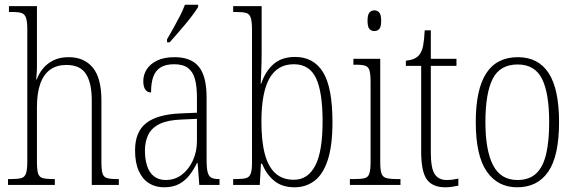

<svg xmlns="http://www.w3.org/2000/svg" viewBox="-20 -786 2447 816"><path d="M14 0V-25H26Q56 -25 70.5 -29Q85 -33 90.5 -49Q96 -65 96 -99V-661Q96 -695 90.5 -710.5Q85 -726 72 -730.5Q59 -735 34 -735H18V-760H137V-500Q137 -491 136.5 -481.5Q136 -472 135 -463.5Q134 -455 134 -448H136Q145 -473 162.5 -494.5Q180 -516 207 -529.5Q234 -543 272 -543Q338 -543 374.5 -498.5Q411 -454 411 -360V-98Q411 -65 415.5 -49.5Q420 -34 434 -29.5Q448 -25 476 -25H485V0H370V-359Q370 -433 345.5 -471.5Q321 -510 262 -510Q222 -510 194 -490.5Q166 -471 151.5 -431Q137 -391 137 -331V-98Q137 -64 142 -48.5Q147 -33 162 -29Q177 -25 206 -25H213V0Z M677 10Q641 10 613.5 -7Q586 -24 570 -59Q554 -94 554 -147Q554 -226 601.5 -263Q649 -300 748 -304L817 -307V-371Q817 -419 808.5 -450Q800 -481 779 -497Q758 -513 720 -513Q684 -513 662.5 -499.5Q641 -486 631.5 -460Q622 -434 622 -393Q606 -393 597.5 -405.5Q589 -418 589 -441Q589 -469 604 -492Q619 -515 648.5 -529Q678 -543 722 -543Q792 -543 825 -502.5Q858 -462 858 -372V-107Q858 -72 862.5 -54.5Q867 -37 878 -31Q889 -25 910 -25H913V0H827L820 -93H817Q804 -66 786 -42.5Q768 -19 742 -4.5Q716 10 677 10ZM684 -21Q724 -21 753.5 -44Q783 -67 800 -104.5Q817 -142 817 -186V-281L752 -278Q694 -276 660 -260Q626 -244 611 -215Q596 -186 596 -145Q596 -110 605 -81.5Q614 -53 634 -37Q654 -21 684 -21ZM690 -619Q705 -645 719 -670Q733 -695 745.5 -719.5Q758 -744 766 -766H822V-756Q814 -743 800 -724Q786 -705 768.5 -684Q751 -663 733.5 -643Q716 -623 701 -606H690Z M1232 10Q1179 10 1145.5 -17.5Q1112 -45 1094 -90H1089L1084 0H971V-25H983Q1011 -25 1025.5 -29Q1040 -33 1045.5 -48Q1051 -63 1051 -94V-659Q1051 -695 1045.5 -711Q1040 -727 1026 -731Q1012 -735 984 -735H971V-760H1092V-564Q1092 -546 1091.5 -522.5Q1091 -499 1090 -475Q1089 -451 1088 -430H1090Q1107 -482 1142 -513Q1177 -544 1234 -544Q1313 -544 1353 -479Q1393 -414 1393 -267Q1393 -167 1373 -106Q1353 -45 1316.5 -17.5Q1280 10 1232 10ZM1229 -22Q1288 -22 1319.5 -81.5Q1351 -141 1351 -270Q1351 -395 1323 -454Q1295 -513 1229 -513Q1159 -513 1125 -452.5Q1091 -392 1091 -269Q1091 -186 1105.5 -131.5Q1120 -77 1150.5 -49.5Q1181 -22 1229 -22Z M1467 0V-25H1486Q1516 -25 1530.5 -29Q1545 -33 1550 -49Q1555 -65 1555 -98V-435Q1555 -470 1550.5 -486Q1546 -502 1532.5 -506.5Q1519 -511 1492 -511H1482V-536H1596V-99Q1596 -65 1601 -49.5Q1606 -34 1621 -29.5Q1636 -25 1665 -25H1682V0ZM1571 -654Q1558 -654 1550 -663Q1542 -672 1542 -698Q1542 -723 1550 -732.5Q1558 -742 1571 -742Q1584 -742 1592 -732.5Q1600 -723 1600 -698Q1600 -672 1592 -663Q1584 -654 1571 -654Z M1873 10Q1818 10 1794 -23.5Q1770 -57 1770 -142V-506H1705V-528Q1725 -530 1739 -536Q1753 -542 1762 -553Q1774 -568 1778.5 -593Q1783 -618 1785 -657H1811V-536H1920V-506H1811V-139Q1811 -71 1827.5 -46Q1844 -21 1878 -21Q1892 -21 1903 -22.5Q1914 -24 1928 -27V3Q1915 6 1900.5 8Q1886 10 1873 10Z M2178 10Q2095 10 2048.5 -57.5Q2002 -125 2002 -267Q2002 -406 2046.5 -474.5Q2091 -543 2181 -543Q2268 -543 2312 -475Q2356 -407 2356 -267Q2356 -124 2310.5 -57Q2265 10 2178 10ZM2179 -21Q2230 -21 2259.5 -49.5Q2289 -78 2301.5 -133Q2314 -188 2314 -267Q2314 -390 2283.5 -451Q2253 -512 2180 -512Q2105 -512 2074 -451Q2043 -390 2043 -267Q2043 -147 2075.5 -84Q2108 -21 2179 -21Z"/></svg>

Font: Noto Serif Khmer Condensed ExtraLight
Style: Regular
Weight: 250
Width: 3
Designer: Danh Hong and the Monotype Design Team
Foundry: Monotype Imaging Inc.
Version: Version 2.004